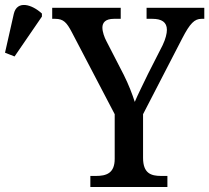

<svg xmlns="http://www.w3.org/2000/svg" viewBox="-30 -745 834 765"><path d="M28 -520 137 -679V-691C97 -728 38 -745 25 -690L-10 -535ZM330 0H637V-44H612C572 -44 540 -54 540 -116V-290L696 -592C727 -652 745 -670 773 -670H784V-714H554V-670H577C614 -670 635 -657 635 -626C635 -612 630 -590 618 -565L560 -451C540 -409 519 -368 507 -339C497 -370 483 -407 463 -447L394 -581C386 -596 378 -618 378 -635C378 -654 389 -670 424 -670H451V-714H178V-670H190C223 -670 236 -655 256 -617L427 -290V-112C427 -54 393 -44 352 -44H330Z"/></svg>

Font: Noto Serif SemiCondensed Medium
Style: Regular
Weight: 500
Width: 4
Designer: Monotype Design Team
Foundry: Monotype Imaging Inc.
Version: Version 2.014